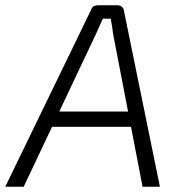

<svg xmlns="http://www.w3.org/2000/svg" viewBox="-47 -710 679 730"><path d="M400 -690Q409 -690 416 -684.5Q423 -679 424 -670L561 0H495L383 -581Q381 -596 379 -610.5Q377 -625 374 -639H344Q338 -625 331 -610Q324 -595 318 -581L43 0H-27L299 -672Q302 -682 309 -686Q316 -690 325 -690ZM482 -286 474 -228H124L132 -286Z"/></svg>

Font: Exo 2 Light
Style: Italic
Weight: 300
Italic angle: -8°
Designer: Natanael Gama
Foundry: Natanael Gama
Version: Version 2.010